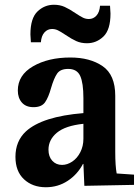

<svg xmlns="http://www.w3.org/2000/svg" viewBox="-20 -778 584 808"><path d="M89 -225Q158 -288 331 -302V-365Q331 -429 317.5 -458.5Q304 -488 267 -488Q234 -488 220.5 -468.5Q207 -449 195 -408Q184 -368 169.5 -347.5Q155 -327 121 -327Q89 -327 72 -346.5Q55 -366 55 -397Q55 -462 119 -499Q183 -536 276 -536Q359 -536 412 -499.5Q465 -463 465 -375V-139Q465 -80 471 -48L544 -43V0L335 4L331 -88H329Q306 -44 265 -17Q224 10 173 10Q117 10 81 -23.5Q45 -57 45 -118Q45 -184 89 -225ZM241 -84Q263 -84 284 -98Q305 -112 318 -137.5Q331 -163 331 -194V-257Q255 -249 219.5 -219.5Q184 -190 184 -148Q184 -119 200 -101.5Q216 -84 241 -84ZM445 -721Q445 -653 415.5 -624.5Q386 -596 346 -596Q321 -596 301 -605Q281 -614 256 -631Q235 -645 223.5 -650.5Q212 -656 199 -656Q180 -656 167 -641.5Q154 -627 152 -600H110Q108 -624 108 -633Q108 -701 137.5 -729.5Q167 -758 207 -758Q232 -758 252 -749Q272 -740 297 -723Q318 -709 329.5 -703.5Q341 -698 354 -698Q373 -698 386 -712.5Q399 -727 401 -754H443Q445 -730 445 -721Z"/></svg>

Font: Minipax
Style: Bold
Weight: 600
Designer: Raphaël Ronot, Igor Stepanchenko (Cyrillic)
Foundry: steppetype
Version: Version 1.002